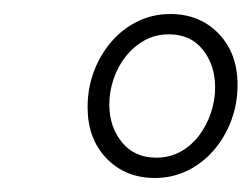

<svg xmlns="http://www.w3.org/2000/svg" viewBox="-20 -704 359 274"><path d="M201 -450Q159 -450 132 -478Q105 -506 105 -551Q105 -578 114 -602Q123 -626 139 -644.5Q155 -663 176.5 -673.5Q198 -684 223 -684Q265 -684 292 -656Q319 -628 319 -583Q319 -556 310 -532Q301 -508 285 -489.5Q269 -471 247.5 -460.5Q226 -450 201 -450ZM203 -479Q222 -479 237.5 -487.5Q253 -496 264 -510.5Q275 -525 281 -543Q287 -561 287 -579Q287 -611 269.5 -633Q252 -655 221 -655Q202 -655 186.5 -646.5Q171 -638 159.5 -623.5Q148 -609 142 -591Q136 -573 136 -555Q136 -523 154 -501Q172 -479 203 -479Z"/></svg>

Font: TypoPRO Source Sans Pro
Style: Italic
Weight: 300
Italic angle: -11°
Designer: Paul D. Hunt
Foundry: Adobe Systems Incorporated
Version: Version 1.075;PS 2.000;hotconv 1.0.86;makeotf.lib2.5.63406